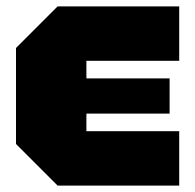

<svg xmlns="http://www.w3.org/2000/svg" viewBox="-20 -580 610 600"><path d="M160 0 30 -130V-430L160 -560H540V-390H250V-335H510V-225H250V-170H540V0Z"/></svg>

Font: Tektur Black
Style: Regular
Weight: 900
Designer: Adam Jagosz
Foundry: Adam Jagosz
Version: Version 1.005;gftools[0.9.30]